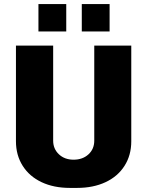

<svg xmlns="http://www.w3.org/2000/svg" viewBox="-20 -909 720 939"><path d="M240 -686V-221Q240 -181 268 -154.5Q296 -128 340 -128Q384 -128 412.5 -154Q441 -180 441 -221V-686H622V-218Q622 -150 589 -98Q556 -46 496 -18Q436 10 357 10H322Q243 10 183.5 -18Q124 -46 91 -98Q58 -150 58 -218V-686ZM304 -755H168V-889H304ZM516 -755H380V-889H516Z"/></svg>

Font: Chivo ExtraBold
Style: Regular
Weight: 800
Designer: Hector Gatti
Foundry: Omnibus-Type
Version: Version 1.007